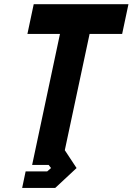

<svg xmlns="http://www.w3.org/2000/svg" viewBox="-20 -720 632 914"><path d="M85.5 174.5 102 96H204.5L223 80L211.5 65H133L265.5 -558.5H110.5L140.5 -700H591.5L561.5 -558.5H406.5L288.5 -5L344.5 80L243 174.5ZM145.5 134.5H228L287 80L251 26H211L350.5 -629.5H511H510.5H187H187.5H350.5L211 26H251L287 80L228 134.5H146Z"/></svg>

Font: Tourney Thin Black
Style: Italic
Weight: 900
Italic angle: -12°
Version: Version 1.015